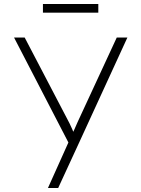

<svg xmlns="http://www.w3.org/2000/svg" viewBox="-20 -707 705 957"><path d="M219 230 330 -17 341 42 50 -520H103L311 -122Q328 -91 340 -63Q352 -35 362 -9L333 -24Q343 -44 351 -62.5Q359 -81 367 -99L562 -520H615L378 -4L270 230ZM194 -644V-687H470V-644Z"/></svg>

Font: Lexend Exa ExtraLight
Style: Regular
Weight: 250
Designer: Bonnie Shaver-Troup, Thomas Jockin
Foundry: Lexend
Version: Version 1.007